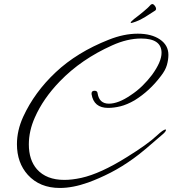

<svg xmlns="http://www.w3.org/2000/svg" viewBox="-20 -827 855 952"><path d="M277 105Q177 105 118 40Q64 -20 64 -112Q64 -180 95 -248Q151 -370 256.5 -469Q362 -568 519 -630Q594 -660 663 -660Q731 -660 773 -631.5Q815 -603 815 -555Q815 -531 807.5 -504.5Q800 -478 777 -449Q722 -376 648 -330Q610 -308 577.5 -300Q545 -292 516 -292Q445 -292 434 -360V-364Q434 -377 449 -377Q463 -377 464 -364Q472 -313 520 -313Q567 -313 628 -355Q660 -376 686 -401.5Q712 -427 734 -456Q781 -521 781 -565Q781 -636 680 -636Q611 -636 536 -602Q460 -568 395 -523.5Q330 -479 276 -423Q194 -338 153 -245Q123 -178 123 -111Q123 -34 163 12Q210 65 299 65Q318 65 339 62.5Q360 60 383 55Q478 34 609 -48Q711 -111 758 -155Q790 -185 801 -185Q803 -185 803 -183Q803 -176 790 -164Q741 -121 704 -90Q667 -59 643 -42Q585 0 528.5 29Q472 58 417 78Q341 105 277 105ZM631 -713Q628 -713 628 -715Q628 -719 645 -733Q669 -751 693 -771Q717 -791 728 -804Q733 -807 736 -807Q742 -806 748 -798Q754 -790 754 -782Q753 -778 750 -775Q726 -759 700 -743Q674 -727 654 -720Q645 -717 639 -715Q633 -713 631 -713Z"/></svg>

Font: Ephesis
Style: Regular
Weight: 400
Designer: Robert E. Leuschke
Foundry: Robert E. Leuschke
Version: Version 1.010; ttfautohint (v1.8.3)